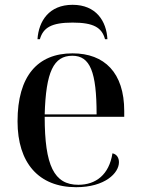

<svg xmlns="http://www.w3.org/2000/svg" viewBox="-20 -769 585 799"><path d="M136 -606H146C160 -654 194 -675 282 -675C370 -675 404 -654 417 -606H427C423 -681 380 -749 282 -749C184 -749 141 -681 136 -606ZM297 10C417 10 475 -49 475 -94C475 -111 467 -127 448 -131C434 -42 379 0 306 0C205 0 166 -80 166 -283H497V-307C497 -466 415 -547 282 -547C136 -547 53 -452 53 -264C53 -91 141 10 297 10ZM382 -293H166C171 -470 203 -537 281 -537C355 -537 382 -470 382 -293Z"/></svg>

Font: Noto Serif Display Medium
Style: Regular
Weight: 500
Designer: Monotype Design Team
Foundry: Monotype Imaging Inc.
Version: Version 2.009